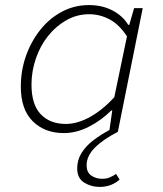

<svg xmlns="http://www.w3.org/2000/svg" viewBox="-20 -512 640 756"><path d="M372 224Q339 224 311.5 207Q284 190 284 151Q284 117 301.5 89.5Q319 62 348 40Q377 18 411 0L422 -77H418Q379 -38 330 -13Q281 12 231 12Q156 12 109 -34.5Q62 -81 62 -171Q62 -235 82.5 -292.5Q103 -350 139 -395Q175 -440 224 -466Q273 -492 330 -492Q383 -492 423.5 -470.5Q464 -449 485 -414H489L508 -480H542L444 7Q386 37 353.5 69.5Q321 102 321 139Q321 166 339 179Q357 192 383 192Q399 192 412 186.5Q425 181 437 173L451 195Q437 208 417 216Q397 224 372 224ZM239 -24Q285 -24 334.5 -51.5Q384 -79 430 -129L480 -369Q449 -416 411 -436Q373 -456 331 -456Q283 -456 241.5 -432.5Q200 -409 169 -370Q138 -331 121 -281Q104 -231 104 -179Q104 -100 140.5 -62Q177 -24 239 -24Z"/></svg>

Font: Source Code Pro ExtraLight Light
Style: Italic
Weight: 300
Italic angle: -11°
Monospace: yes
Version: Version 1.016;hotconv 1.0.116;makeotfexe 2.5.65601